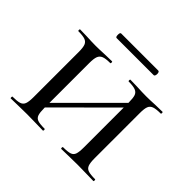

<svg xmlns="http://www.w3.org/2000/svg" viewBox="-146 -755 918 918"><g transform="rotate(45 312.5 -296.5)"><path d="M375 -456Q372 -456 372 -462Q372 -468 375 -468L420 -467Q458 -465 484 -465Q507 -465 545 -467L592 -468Q594 -468 594 -462Q594 -456 592 -456Q560 -456 545 -450.5Q530 -445 524.5 -431Q519 -417 519 -387V-81Q519 -51 524.5 -36.5Q530 -22 545 -17Q560 -12 592 -12Q594 -12 594 -6Q594 0 592 0Q562 0 545 -1L484 -2L420 -1Q404 0 375 0Q372 0 372 -6Q372 -12 375 -12Q407 -12 421.5 -17Q436 -22 441 -36.5Q446 -51 446 -81V-385Q446 -415 441 -429.5Q436 -444 421 -450Q406 -456 375 -456ZM132 -69 479 -416 495 -400 147 -53ZM35 -456Q32 -456 32 -462Q32 -468 35 -468L80 -467Q118 -465 142 -465Q166 -465 206 -467L250 -468Q253 -468 253 -462Q253 -456 250 -456Q219 -456 204.5 -450Q190 -444 184.5 -429.5Q179 -415 179 -385V-81Q179 -51 184 -36.5Q189 -22 203.5 -17Q218 -12 250 -12Q253 -12 253 -6Q253 0 250 0Q221 0 205 -1L142 -2L80 -1Q63 0 33 0Q31 0 31 -6Q31 -12 33 -12Q65 -12 80 -17Q95 -22 100.5 -36.5Q106 -51 106 -81V-387Q106 -417 100.5 -431Q95 -445 80.5 -450.5Q66 -456 35 -456ZM180 -578Q180 -593 187 -593H438Q442 -593 444 -588.5Q446 -584 446 -578Q446 -572 444 -567Q442 -562 438 -562H187Q180 -562 180 -578Z"/></g></svg>

Font: Cormorant SC Medium
Style: Regular
Weight: 500
Designer: Christian Thalmann (Catharsis Fonts)
Foundry: Catharsis Fonts
Version: Version 4.000